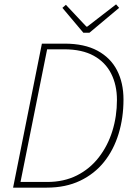

<svg xmlns="http://www.w3.org/2000/svg" viewBox="-20 -860 612 880"><path d="M40 0 172 -660H276Q367 -660 427 -627.5Q487 -595 516.5 -537.5Q546 -480 546 -404Q546 -320 523.5 -246.5Q501 -173 457 -118Q413 -63 347 -31.5Q281 0 194 0ZM74 -26H196Q273 -26 332.5 -56Q392 -86 433 -139Q474 -192 495 -259.5Q516 -327 516 -402Q516 -470 489.5 -522.5Q463 -575 409.5 -604.5Q356 -634 274 -634H196ZM362 -710 266 -824 282 -838 376 -738H380L512 -840L526 -824L390 -710Z"/></svg>

Font: Source Sans Variable
Style: Italic
Weight: 200
Italic angle: -11°
Designer: Paul D. Hunt
Foundry: Adobe Systems Incorporated
Version: Version 3.006;hotconv 1.0.111;makeotfexe 2.5.65597